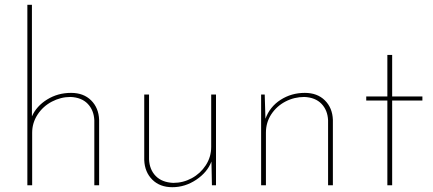

<svg xmlns="http://www.w3.org/2000/svg" viewBox="-20 -772 1805 800"><path d="M393 -273V0H373V-271Q371 -313 345.5 -339.5Q320 -366 274 -368Q233 -368 196 -348.5Q159 -329 136.5 -294.5Q114 -260 114 -219V0H94V-752H113V-287Q132 -330 176.5 -357.5Q221 -385 276 -385Q328 -385 359.5 -354Q391 -323 393 -273Z M880 -378V0H863L861 -99Q844 -54 797.5 -23Q751 8 698 8Q646 8 614.5 -23.5Q583 -55 581 -105V-378H601V-108Q603 -65 629 -38.5Q655 -12 702 -10Q743 -10 779 -29.5Q815 -49 837.5 -83.5Q860 -118 860 -160V-378Z M1367 -273V0H1347V-271Q1345 -313 1319.5 -339.5Q1294 -366 1248 -368Q1206 -368 1169.5 -349Q1133 -330 1110.5 -296Q1088 -262 1088 -219V0H1068V-378H1083L1086 -277Q1104 -327 1149 -356Q1194 -385 1250 -385Q1302 -385 1333.5 -354Q1365 -323 1367 -273Z M1614 -543V-370H1740V-353H1614V0H1594V-353H1506V-370H1594V-543Z"/></svg>

Font: Josefin Sans Thin
Style: Regular
Weight: 250
Designer: Santiago Orozco
Foundry: Typemade
Version: Version 2.000